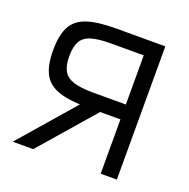

<svg xmlns="http://www.w3.org/2000/svg" viewBox="-113 -728 826 837"><g transform="rotate(20 300.0 -309.0)"><path d="M440 0V-549H288Q231 -549 197.5 -539Q164 -529 150 -504Q136 -479 136 -435Q136 -392 150 -367Q164 -342 197.5 -331.5Q231 -321 288 -321H492V-252H288Q202 -252 152.5 -269Q103 -286 82 -326Q61 -366 61 -435Q61 -505 82 -545Q103 -585 152.5 -601.5Q202 -618 288 -618H515V0ZM32 0 290 -297H385L127 0Z"/></g></svg>

Font: Victor Mono
Style: Regular
Weight: 400
Monospace: yes
Designer: Rune Bjørnerås
Version: Version 1.561;gftools[0.9.30]